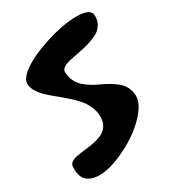

<svg xmlns="http://www.w3.org/2000/svg" viewBox="-179 -869 875 958"><g transform="rotate(-30 259.0 -390.0)"><path d="M490.2 -722.2Q488.3 -762.2 406.7 -762.2Q321.8 -761.7 210 -723.1Q96.7 -684.1 50.3 -637.2Q27.3 -613.3 27.8 -591.8Q28.8 -569.8 42 -548.1Q55.2 -526.4 75.9 -506.8Q96.7 -487.3 121.6 -467.3Q146.5 -447.3 171.1 -425.5Q195.8 -403.8 216.3 -380.9Q236.8 -357.9 249.5 -329.1Q262.2 -300.3 262.2 -270Q262.2 -239.7 249 -219Q235.8 -198.2 214.6 -188.2Q193.4 -178.2 167.7 -172.9Q142.1 -167.5 116.2 -164.8Q90.3 -162.1 68.8 -158.4Q47.4 -154.8 33.2 -146Q19 -137.2 18.1 -122.1Q11.7 -35.6 83.5 -21Q148.4 -7.8 250.5 -54.7Q343.8 -97.2 407.7 -160.6Q470.2 -223.6 467.8 -273.9Q466.3 -301.3 455.1 -322.8Q443.8 -344.2 426.5 -358.2Q409.2 -372.1 387.5 -385.3Q365.7 -398.4 343.3 -408.2Q320.8 -418 299.1 -431.4Q277.3 -444.8 260.3 -459.7Q243.2 -474.6 232.2 -497.8Q221.2 -521 220.2 -549.8Q219.7 -564.5 234.9 -574Q250 -583.5 274.2 -589.1Q298.3 -594.7 327.9 -599.9Q357.4 -605 386.5 -613.5Q415.5 -622.1 439.5 -634.3Q463.4 -646.5 477.5 -668.9Q491.7 -691.4 490.2 -722.2Z"/></g></svg>

Font: Superheroes Libre
Style: Regular
Weight: 400
Version: Version 001.000